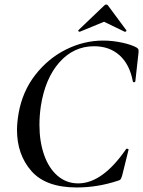

<svg xmlns="http://www.w3.org/2000/svg" viewBox="-20 -815 631 847"><path d="M55 -242Q55 -273 62 -315Q79 -412 136 -485Q193 -558 272 -597Q351 -636 435 -636Q476 -636 518 -627Q560 -618 583 -605Q589 -601 590.5 -597Q592 -593 591 -582L577 -456Q576 -452 571.5 -452Q567 -452 566 -456Q552 -531 507.5 -571Q463 -611 395 -611Q305 -611 242 -540Q179 -469 160 -346Q154 -304 154 -264Q154 -191 174.5 -132Q195 -73 234 -39.5Q273 -6 325 -6Q432 -6 536 -157Q537 -159 540 -159Q543 -159 545.5 -157.5Q548 -156 547 -154L519 -41Q515 -28 512 -24Q509 -20 501 -18Q411 12 319 12Q182 12 118.5 -60.5Q55 -133 55 -242ZM331 -675Q328 -675 326 -677.5Q324 -680 326 -682L439 -790Q444 -795 448 -795Q454 -795 457 -790L537 -682L538 -680Q538 -678 535 -676Q532 -674 530 -675L439 -719L332 -675Z"/></svg>

Font: Cormorant Garamond SemiBold
Style: Italic
Weight: 600
Italic angle: -10°
Designer: Christian Thalmann (Catharsis Fonts)
Foundry: Catharsis Fonts
Version: Version 4.000